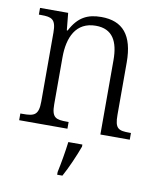

<svg xmlns="http://www.w3.org/2000/svg" viewBox="-85 -612 752 901"><g transform="rotate(10 291.0 -161.5)"><path d="M29 0H259V-32H251C198 -32 178 -38 178 -102V-326C178 -421 212 -499 307 -499C387 -499 416 -443 416 -354V0H556V-32H549C496 -32 479 -39 479 -105V-354C479 -485 427 -544 325 -544C260 -544 215 -522 180 -454H176L168 -536H34V-504H45C95 -504 116 -497 116 -433V-105C116 -39 95 -32 41 -32H29ZM249 208V221H274C297 180 326 113 341 71V61H274C268 109 259 161 249 208Z"/></g></svg>

Font: Noto Serif Thai SemiCondensed Light
Style: Regular
Weight: 300
Width: 4
Designer: Monotype Design Team
Foundry: Monotype Imaging Inc.
Version: Version 2.002